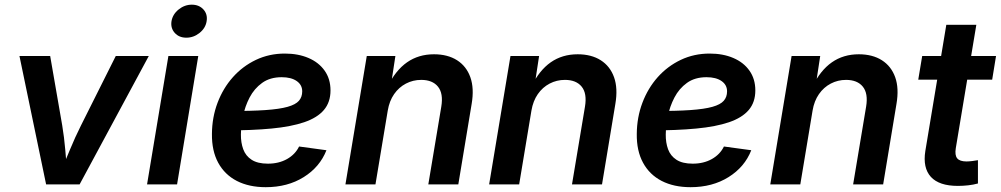

<svg xmlns="http://www.w3.org/2000/svg" viewBox="-20 -777 4217 809"><path d="M174.3 0 62 -541H191.4L242.2 -248.5Q250.5 -198.2 254.9 -147Q259.3 -95.7 263.7 -43.5H231.9Q253.9 -95.7 274.9 -146.7Q295.9 -197.8 321.3 -248.5L467.8 -541H606.9L315.4 0Z M599.6 0 689.5 -541H815.4L726.1 0ZM765.1 -618.2Q734.4 -618.2 716.3 -638.4Q698.2 -658.7 702.6 -687.5Q707.5 -716.8 732.7 -737.1Q757.8 -757.3 788.1 -757.3Q818.8 -757.3 837.2 -737.1Q855.5 -716.8 850.6 -687.5Q846.2 -658.7 821 -638.4Q795.9 -618.2 765.1 -618.2Z M1099.6 11.7Q1029.3 11.7 978 -14.6Q926.8 -41 899.4 -91.3Q872.1 -141.6 873 -212.9Q873.5 -282.7 896.7 -344Q919.9 -405.3 961.2 -451.7Q1002.4 -498 1058.3 -524.7Q1114.3 -551.3 1180.2 -551.3Q1236.3 -551.3 1279.8 -532.7Q1323.2 -514.2 1347.9 -479.2Q1372.6 -444.3 1372.6 -396Q1372.6 -346.2 1344.7 -313.5Q1316.9 -280.8 1261.7 -262Q1206.5 -243.2 1124.3 -235.4Q1042 -227.5 932.6 -227.5L946.8 -309.1Q1039.1 -309.1 1098.6 -313.2Q1158.2 -317.4 1191.9 -326.9Q1225.6 -336.4 1239.5 -352.3Q1253.4 -368.2 1253.4 -392.1Q1253.4 -419.4 1230.2 -435.5Q1207 -451.7 1167 -451.7Q1117.7 -451.7 1084.5 -427.7Q1051.3 -403.8 1031.7 -366.2Q1012.2 -328.6 1003.9 -287.1Q995.6 -245.6 995.1 -210.4Q994.6 -176.3 1004.9 -148.2Q1015.1 -120.1 1040.3 -103.8Q1065.4 -87.4 1108.9 -87.4Q1154.8 -87.4 1189.5 -106.9Q1224.1 -126.5 1240.2 -159.7L1355.5 -144Q1327.6 -73.2 1259.8 -30.8Q1191.9 11.7 1099.6 11.7Z M1613.8 -311 1562 0H1435.5L1525.4 -541H1646L1625.5 -406.7L1612.3 -410.6Q1646.5 -480.5 1695.1 -514.4Q1743.7 -548.3 1808.6 -548.3Q1866.2 -548.3 1905.8 -523.2Q1945.3 -498 1961.9 -451.4Q1978.5 -404.8 1967.3 -338.9L1911.1 0H1784.7L1839.4 -327.6Q1848.6 -383.3 1825.4 -411.9Q1802.2 -440.4 1754.9 -440.4Q1720.2 -440.4 1690.4 -424.8Q1660.6 -409.2 1640.6 -380.4Q1620.6 -351.6 1613.8 -311Z M2219.2 -311 2167.5 0H2041L2130.9 -541H2251.5L2231 -406.7L2217.8 -410.6Q2252 -480.5 2300.5 -514.4Q2349.1 -548.3 2414.1 -548.3Q2471.7 -548.3 2511.2 -523.2Q2550.8 -498 2567.4 -451.4Q2584 -404.8 2572.8 -338.9L2516.6 0H2390.1L2444.8 -327.6Q2454.1 -383.3 2430.9 -411.9Q2407.7 -440.4 2360.4 -440.4Q2325.7 -440.4 2295.9 -424.8Q2266.1 -409.2 2246.1 -380.4Q2226.1 -351.6 2219.2 -311Z M2889.6 11.7Q2819.3 11.7 2768.1 -14.6Q2716.8 -41 2689.5 -91.3Q2662.1 -141.6 2663.1 -212.9Q2663.6 -282.7 2686.8 -344Q2710 -405.3 2751.2 -451.7Q2792.5 -498 2848.4 -524.7Q2904.3 -551.3 2970.2 -551.3Q3026.4 -551.3 3069.8 -532.7Q3113.3 -514.2 3137.9 -479.2Q3162.6 -444.3 3162.6 -396Q3162.6 -346.2 3134.8 -313.5Q3106.9 -280.8 3051.8 -262Q2996.6 -243.2 2914.3 -235.4Q2832 -227.5 2722.7 -227.5L2736.8 -309.1Q2829.1 -309.1 2888.7 -313.2Q2948.2 -317.4 2981.9 -326.9Q3015.6 -336.4 3029.5 -352.3Q3043.5 -368.2 3043.5 -392.1Q3043.5 -419.4 3020.3 -435.5Q2997.1 -451.7 2957 -451.7Q2907.7 -451.7 2874.5 -427.7Q2841.3 -403.8 2821.8 -366.2Q2802.2 -328.6 2793.9 -287.1Q2785.6 -245.6 2785.2 -210.4Q2784.7 -176.3 2794.9 -148.2Q2805.2 -120.1 2830.3 -103.8Q2855.5 -87.4 2898.9 -87.4Q2944.8 -87.4 2979.5 -106.9Q3014.2 -126.5 3030.3 -159.7L3145.5 -144Q3117.7 -73.2 3049.8 -30.8Q2981.9 11.7 2889.6 11.7Z M3403.8 -311 3352.1 0H3225.6L3315.4 -541H3436L3415.5 -406.7L3402.3 -410.6Q3436.5 -480.5 3485.1 -514.4Q3533.7 -548.3 3598.6 -548.3Q3656.2 -548.3 3695.8 -523.2Q3735.4 -498 3752 -451.4Q3768.6 -404.8 3757.3 -338.9L3701.2 0H3574.7L3629.4 -327.6Q3638.7 -383.3 3615.5 -411.9Q3592.3 -440.4 3544.9 -440.4Q3510.3 -440.4 3480.5 -424.8Q3450.7 -409.2 3430.7 -380.4Q3410.6 -351.6 3403.8 -311Z M4176.8 -541 4160.6 -441.4H3849.1L3865.7 -541ZM3967.3 -672.4H4093.8L4007.3 -152.8Q4002.4 -123 4013.2 -109.9Q4023.9 -96.7 4052.7 -96.7Q4061.5 -96.7 4076.4 -98.4Q4091.3 -100.1 4100.6 -102.1V-3.9Q4081.1 1.5 4059.1 3.9Q4037.1 6.3 4016.1 6.3Q3937 6.3 3902.3 -31.7Q3867.7 -69.8 3878.9 -140.6Z"/></svg>

Font: Inter 17pt SemiBold
Style: Italic
Weight: 600
Italic angle: -9.3988°
Version: Version 4.001;git-66647c0bb